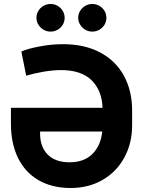

<svg xmlns="http://www.w3.org/2000/svg" viewBox="-20 -940 722 970"><path d="M647.5 -381.8V-307.6Q647.5 -215.8 607.9 -143.6Q568.4 -71.3 497.8 -30.8Q427.2 9.8 336.9 9.8Q243.2 9.8 175.3 -29.3Q107.4 -68.4 71.3 -141.6Q35.2 -214.8 35.2 -315.4V-395.5H498Q495.1 -482.4 443.1 -534.2Q391.1 -585.9 288.1 -585.9Q247.6 -585.9 199.5 -577.6Q151.4 -569.3 112.3 -557.6L87.9 -679.7Q116.2 -692.9 177 -704.8Q237.8 -716.8 297.9 -716.8Q407.7 -716.8 486.6 -674.6Q565.4 -632.3 606.4 -556.6Q647.5 -481 647.5 -381.8ZM332 -120.1Q404.3 -120.1 446.8 -162.1Q489.3 -204.1 496.6 -275.4H182.6V-260.7Q183.6 -196.3 221.9 -158.2Q260.3 -120.1 332 -120.1ZM164.1 -849.6Q164.1 -868.7 173.6 -884.8Q183.1 -900.9 199.7 -910.4Q216.3 -919.9 235.4 -919.9Q254.9 -919.9 271.2 -910.4Q287.6 -900.9 297.1 -884.8Q306.6 -868.7 306.6 -849.6Q306.6 -831.1 297.1 -815.2Q287.6 -799.3 271.2 -789.8Q254.9 -780.3 235.4 -780.3Q216.3 -780.3 200 -789.8Q183.6 -799.3 173.8 -815.4Q164.1 -831.5 164.1 -849.6ZM375 -849.6Q375 -868.7 384.5 -884.8Q394 -900.9 410.6 -910.4Q427.2 -919.9 446.3 -919.9Q465.8 -919.9 482.2 -910.4Q498.5 -900.9 508.1 -884.8Q517.6 -868.7 517.6 -849.6Q517.6 -831.1 508.1 -815.2Q498.5 -799.3 482.2 -789.8Q465.8 -780.3 446.3 -780.3Q427.2 -780.3 410.9 -789.8Q394.5 -799.3 384.8 -815.4Q375 -831.5 375 -849.6Z"/></svg>

Font: Pretendard GOV
Style: Bold
Weight: 700
Designer: Base glyphs from Inter by Rasmus Andersson; Hangeul glyphs from Noto Sans CJK(Source Han Sans) by Jang Soo-young and Kan
Foundry: Kil Hyung-jin
Version: Version 1.309